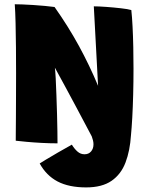

<svg xmlns="http://www.w3.org/2000/svg" viewBox="-20 -652 681 878"><path d="M243 3.5Q208.5 3.5 170.8 1.5Q133 -0.5 101 -3.5Q69 -6.5 52 -8.5Q52 -13.5 52.2 -41.5Q52.5 -69.5 52.8 -113.2Q53 -157 53.2 -209.5Q53.5 -262 53.5 -316Q53.5 -375 53 -435Q52.5 -495 51.2 -546.8Q50 -598.5 47.5 -632.5Q58 -632.5 80.8 -631.8Q103.5 -631 131 -629.2Q158.5 -627.5 184.8 -625Q211 -622.5 229.5 -620Q292 -531.5 340.5 -442.8Q389 -354 428.5 -259.5L409 -623Q430.5 -623 465.2 -620.5Q500 -618 533 -614.2Q566 -610.5 580.5 -606Q584 -574.5 586.2 -530.2Q588.5 -486 589.5 -436Q590.5 -386 590.5 -337.5Q590.5 -278.5 589 -220Q587.5 -161.5 584.8 -113Q582 -64.5 579 -34.5Q574.5 37 554 91Q533.5 145 490 175Q446.5 205 374 205Q295 205 243.2 177.8Q191.5 150.5 161.5 95.5Q165 93 189 78.5Q213 64 245.8 45Q278.5 26 308.5 9.5Q320.5 29 334.5 41.2Q348.5 53.5 366.5 53.5Q385.5 53.5 396.5 40.5Q407.5 27.5 407.5 8Q407.5 -1 405.2 -10.2Q403 -19.5 399.5 -28.5Q388 -50 369 -86Q350 -122 326.8 -165.5Q303.5 -209 278.8 -254.8Q254 -300.5 231 -342.5Q233 -326.5 234.8 -292.8Q236.5 -259 238 -216.5Q239.5 -174 240.8 -130.8Q242 -87.5 242.5 -51.8Q243 -16 243 3.5Z"/></svg>

Font: Grandstander ExtraBold
Style: Regular
Weight: 800
Designer: Tyler Finck
Foundry: Etcetera Type Co
Version: Version 1.200; ttfautohint (v1.8.3)